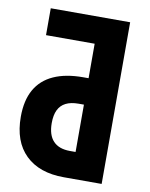

<svg xmlns="http://www.w3.org/2000/svg" viewBox="-81 -774 654 835"><g transform="rotate(10 245.5 -357.0)"><path d="M258.8 0Q149.9 0 89.4 -58.8Q28.8 -117.7 28.8 -227.1Q28.8 -299.3 55.9 -347.2Q83 -395 136 -418.9Q189 -442.9 266.1 -442.9H290V-595.2H75.2V-713.9H425.8V0ZM265.1 -117.2H290V-326.2H266.1Q232.4 -326.2 210.2 -314.9Q188 -303.7 177 -281Q166 -258.3 166 -223.1Q166 -170.4 191.2 -143.8Q216.3 -117.2 265.1 -117.2Z"/></g></svg>

Font: Open Sans Condensed
Style: Regular
Weight: 400
Width: 3
Designer: Monotype Design Team
Foundry: Monotype Imaging Inc.
Version: Version 3.000